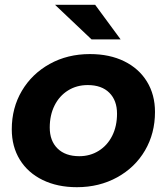

<svg xmlns="http://www.w3.org/2000/svg" viewBox="-20 -771 694 799"><path d="M29 -233Q29 -322 71 -393Q113 -464 187 -505Q261 -546 354 -546Q436 -546 497 -516Q558 -486 591.5 -431.5Q625 -377 625 -305Q625 -216 583.5 -145Q542 -74 467.5 -33Q393 8 300 8Q219 8 157.5 -22Q96 -52 62.5 -106.5Q29 -161 29 -233ZM467 -298Q467 -353 435 -385Q403 -417 345 -417Q299 -417 263 -394.5Q227 -372 207 -332Q187 -292 187 -240Q187 -185 219.5 -153Q252 -121 310 -121Q355 -121 391 -143.5Q427 -166 447 -206Q467 -246 467 -298ZM209 -751H376L482 -607H361Z"/></svg>

Font: Montserrat Alternates
Style: Bold Italic
Weight: 700
Italic angle: -11.3°
Designer: Julieta Ulanovsky
Foundry: Julieta Ulanovsky
Version: Version 7.200